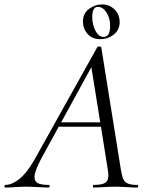

<svg xmlns="http://www.w3.org/2000/svg" viewBox="-58 -848 678 868"><path d="M-34 -12Q-5 -12 28 -37.5Q61 -63 96 -123L382 -635Q384 -638 389 -638Q398 -638 400 -633L488 -84Q493 -53 499 -39Q505 -25 519.5 -18.5Q534 -12 563 -12Q567 -12 567 -6Q567 0 563 0Q548 0 518 -2Q482 -4 462 -4Q441 -4 409 -2Q379 0 365 0Q362 0 362 -6Q362 -12 365 -12Q403 -12 417.5 -21.5Q432 -31 432 -56Q432 -68 429 -84L353 -557L378 -586L129 -132Q98 -74 98 -48Q98 -27 114 -19.5Q130 -12 163 -12Q167 -12 166.5 -6Q166 0 162 0Q151 0 117 -2Q79 -4 58 -4Q37 -4 9 -2Q-19 0 -34 0Q-38 0 -38 -6Q-38 -12 -34 -12ZM208 -295H423L425 -275H193ZM317 -751Q317 -787 344 -807.5Q371 -828 404 -828Q437 -828 460 -805Q483 -782 483 -748Q483 -713 456.5 -692Q430 -671 395 -671Q359 -671 338 -694.5Q317 -718 317 -751ZM440 -731Q440 -766 423.5 -791.5Q407 -817 385 -817Q359 -817 359 -771Q359 -737 373.5 -709Q388 -681 410 -681Q440 -681 440 -731Z"/></svg>

Font: Cormorant Infant
Style: Italic
Weight: 400
Italic angle: -10°
Designer: Christian Thalmann (Catharsis Fonts)
Foundry: Catharsis Fonts
Version: Version 4.000